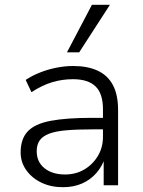

<svg xmlns="http://www.w3.org/2000/svg" viewBox="-20 -772 597 800"><path d="M242 8Q192 8 152.5 -11Q113 -30 89.5 -63Q66 -96 66 -137Q66 -193 95.5 -224.5Q125 -256 190.5 -268.5Q256 -281 363 -281H421V-233H366Q300 -233 255 -229Q210 -225 183.5 -214.5Q157 -204 145 -186.5Q133 -169 133 -142Q133 -97 165.5 -71Q198 -45 251 -45Q296 -45 331.5 -66Q367 -87 388 -122.5Q409 -158 409 -202V-317Q409 -382 378 -412Q347 -442 284 -442Q239 -442 197.5 -429.5Q156 -417 111 -388L87 -439Q114 -457 147 -470Q180 -483 215.5 -490Q251 -497 285 -497Q345 -497 387 -477.5Q429 -458 450.5 -417.5Q472 -377 472 -313V0H412V-114H417Q406 -79 381.5 -51Q357 -23 322 -7.5Q287 8 242 8ZM259 -554 363 -752H438L310 -554Z"/></svg>

Font: Nunito Sans 10pt Light
Style: Regular
Weight: 300
Designer: Vernon Adams
Foundry: Vernon Adams
Version: Version 3.101;gftools[0.9.27]